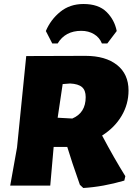

<svg xmlns="http://www.w3.org/2000/svg" viewBox="-20 -927 670 959"><path d="M241 -710 209 -772Q233 -829 281 -868Q329 -907 397 -907Q472 -907 512 -867.5Q552 -828 563 -772L516 -710H489Q477 -740 449.5 -756.5Q422 -773 386 -773Q306 -773 268 -710ZM407 -648Q507 -648 564.5 -602.5Q622 -557 622 -475Q622 -407 587.5 -348.5Q553 -290 490 -250Q551 -135 606 -47L601 -25Q495 6 396 12L379 -4Q337 -123 316 -193H248L231 0H31L65 -190L111 -647ZM330 -510 293 -507 268 -339 341 -335Q408 -363 408 -442Q408 -476 389.5 -492Q371 -508 330 -510Z"/></svg>

Font: Alegreya Sans SC Black
Style: Italic
Weight: 900
Italic angle: -7°
Designer: Juan Pablo del Peral
Foundry: Huerta Tipografica
Version: Version 2.007